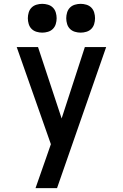

<svg xmlns="http://www.w3.org/2000/svg" viewBox="-20 -765 640 1000"><path d="M165 215Q179 175 193 135Q207 95 221 55L245 -14L67 -520H178L301 -148L422 -520H533L277 215ZM400 -595Q385 -595 370 -599.5Q355 -604 344.5 -614.5Q334 -625 329.5 -640Q325 -655 325 -670Q325 -685 329.5 -700Q334 -715 344.5 -725.5Q355 -736 370 -740.5Q385 -745 400 -745Q415 -745 430 -740.5Q445 -736 455.5 -725.5Q466 -715 470.5 -700Q475 -685 475 -670Q475 -655 470.5 -640Q466 -625 455.5 -614.5Q445 -604 430 -599.5Q415 -595 400 -595ZM200 -595Q185 -595 170 -599.5Q155 -604 144.5 -614.5Q134 -625 129.5 -640Q125 -655 125 -670Q125 -685 129.5 -700Q134 -715 144.5 -725.5Q155 -736 170 -740.5Q185 -745 200 -745Q215 -745 230 -740.5Q245 -736 255.5 -725.5Q266 -715 270.5 -700Q275 -685 275 -670Q275 -655 270.5 -640Q266 -625 255.5 -614.5Q245 -604 230 -599.5Q215 -595 200 -595Z"/></svg>

Font: Iosevka Custom SmBdEx
Style: Regular
Weight: 600
Width: 7
Monospace: yes
Designer: Belleve Invis
Foundry: Belleve Invis
Version: Version 11.2.4; ttfautohint (v1.8.4)